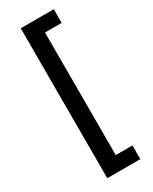

<svg xmlns="http://www.w3.org/2000/svg" viewBox="-252 -887 880 1107"><g transform="rotate(-30 188.5 -333.0)"><path d="M106 -832H326V-741H215V75H326V166H106Z"/></g></svg>

Font: Noto Sans Devanagari UI SemiBold
Style: Regular
Weight: 600
Designer: Jelle Bosma - Monotype Design Team
Foundry: Monotype Imaging Inc.
Version: Version 2.003; ttfautohint (v1.8.4.7-5d5b)